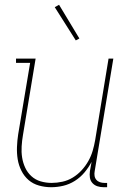

<svg xmlns="http://www.w3.org/2000/svg" viewBox="-20 -775 540 803"><path d="M194 8Q168 8 143 1Q118 -6 99.5 -22Q81 -38 69.5 -61Q58 -84 54 -109Q50 -134 51 -160.5Q52 -187 56 -213L106 -512H47V-530H129L76 -210Q72 -187 70.5 -163Q69 -139 72.5 -116.5Q76 -94 85.5 -73.5Q95 -53 111.5 -38Q128 -23 150 -16.5Q172 -10 196 -10Q218 -10 241 -15Q264 -20 284.5 -32.5Q305 -45 321.5 -63Q338 -81 349.5 -101.5Q361 -122 367.5 -144Q374 -166 378 -189L434 -530H454L376 -59Q374 -49 375.5 -39.5Q377 -30 383 -23Q389 -16 398 -13Q407 -10 417 -10H428V8H414Q400 8 387.5 4Q375 0 366.5 -9.5Q358 -19 356 -32Q354 -45 356 -59L363 -98Q351 -75 333.5 -54Q316 -33 293 -18.5Q270 -4 244.5 2Q219 8 194 8ZM297 -606 209 -745 227 -755 312 -614Z"/></svg>

Font: Iosevka Slab Thin
Style: Italic
Weight: 100
Italic angle: -9°
Monospace: yes
Designer: Belleve Invis
Foundry: Belleve Invis
Version: Version 11.1.1; ttfautohint (v1.8.3)